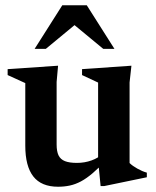

<svg xmlns="http://www.w3.org/2000/svg" viewBox="-20 -697 591 729"><path d="M195 -148Q195 -122.5 202.2 -107.2Q209.5 -92 226.5 -85.2Q243.5 -78.5 272 -78.5Q301.5 -78.5 327.8 -88Q354 -97.5 368 -112.5L386 -92Q356.5 -60.5 332.5 -40Q308.5 -19.5 287.2 -8.2Q266 3 245 7.5Q224 12 200.5 12Q137 12 106.5 -27Q76 -66 76 -144V-381.5L9 -412V-434.5L200.5 -447.5L195 -386ZM362 9.5 352.5 -87.5V-383.5L291.5 -412V-434.5L479 -447.5L472 -384V-78Q477.5 -72.5 485 -67.2Q492.5 -62 501.2 -57Q510 -52 519.2 -48Q528.5 -44 537.5 -41.5V-24L375.5 9.5ZM111.5 -511.5 216.5 -677H309.5L414.5 -511.5H372L245 -616.5H281L154 -511.5Z"/></svg>

Font: Newsreader 24pt SemiBold
Style: Regular
Weight: 600
Designer: Hugues Gentile
Foundry: Production Type
Version: Version 1.003